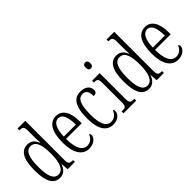

<svg xmlns="http://www.w3.org/2000/svg" viewBox="46 -1512 2273 2273"><g transform="rotate(-45 1182.5 -375.0)"><path d="M199 10C262 10 300 -30 324 -93H326L333 0H454V-31H446C401 -31 383 -41 383 -100V-760H254V-729H260C304 -729 323 -721 323 -653V-554C323 -518 324 -483 327 -452H323C300 -507 265 -545 203 -545C104 -545 45 -467 45 -267C45 -68 102 10 199 10ZM212 -31C140 -31 106 -104 106 -266C106 -430 142 -504 213 -504C296 -504 324 -419 324 -266C324 -119 288 -31 212 -31Z M687 10C777 10 820 -48 820 -85C820 -100 813 -109 805 -113C787 -70 753 -31 697 -31C619 -31 574 -106 573 -267H835V-298C835 -454 779 -544 679 -544C573 -544 513 -451 513 -263C513 -89 577 10 687 10ZM775 -305H574C577 -430 612 -506 680 -506C748 -506 774 -424 775 -305Z M1091 10C1179 10 1219 -47 1219 -86C1219 -103 1215 -113 1207 -119C1190 -75 1156 -31 1098 -31C1020 -31 980 -106 980 -265C980 -453 1023 -506 1088 -506C1145 -506 1163 -461 1163 -394C1199 -394 1218 -405 1218 -441C1218 -503 1171 -544 1088 -544C990 -544 920 -479 920 -264C920 -63 991 10 1091 10Z M1371 -649C1393 -649 1410 -661 1410 -698C1410 -735 1393 -747 1371 -747C1349 -747 1334 -735 1334 -698C1334 -661 1349 -649 1371 -649ZM1268 0H1481V-31H1470C1421 -31 1405 -40 1405 -106V-536H1278V-505H1286C1333 -505 1346 -495 1346 -430V-104C1346 -40 1329 -31 1281 -31H1268Z M1689 10C1752 10 1790 -30 1814 -93H1816L1823 0H1944V-31H1936C1891 -31 1873 -41 1873 -100V-760H1744V-729H1750C1794 -729 1813 -721 1813 -653V-554C1813 -518 1814 -483 1817 -452H1813C1790 -507 1755 -545 1693 -545C1594 -545 1535 -467 1535 -267C1535 -68 1592 10 1689 10ZM1702 -31C1630 -31 1596 -104 1596 -266C1596 -430 1632 -504 1703 -504C1786 -504 1814 -419 1814 -266C1814 -119 1778 -31 1702 -31Z M2177 10C2267 10 2310 -48 2310 -85C2310 -100 2303 -109 2295 -113C2277 -70 2243 -31 2187 -31C2109 -31 2064 -106 2063 -267H2325V-298C2325 -454 2269 -544 2169 -544C2063 -544 2003 -451 2003 -263C2003 -89 2067 10 2177 10ZM2265 -305H2064C2067 -430 2102 -506 2170 -506C2238 -506 2264 -424 2265 -305Z"/></g></svg>

Font: Noto Serif Thai ExtraCondensed Light
Style: Regular
Weight: 300
Width: 2
Designer: Monotype Design Team
Foundry: Monotype Imaging Inc.
Version: Version 2.002